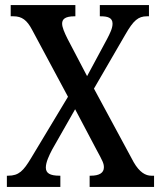

<svg xmlns="http://www.w3.org/2000/svg" viewBox="-20 -734 633 754"><path d="M7 0H217V-44H214C176 -44 160 -54 160 -76C160 -97 173 -124 185 -147L275 -305L359 -146C383 -102 388 -92 388 -77C388 -55 370 -44 336 -44H332V0H585V-44H574C552 -44 528 -57 505 -97L349 -386L472 -598C504 -654 523 -670 557 -670H565V-714H372V-670H375C402 -670 422 -665 422 -641C422 -623 412 -603 400 -580L322 -435L245 -582C233 -606 224 -627 224 -641C224 -657 233 -670 273 -670H276V-714H22V-670H33C66 -670 86 -655 106 -617L247 -354L102 -113C72 -63 54 -44 12 -44H7Z"/></svg>

Font: Noto Serif Georgian Condensed Medium
Style: Regular
Weight: 500
Width: 3
Designer: Monotype Design Team, Akaki Razmadze
Foundry: Google LLC
Version: Version 2.003